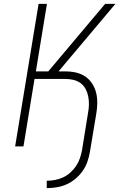

<svg xmlns="http://www.w3.org/2000/svg" viewBox="-20 -755 640 990"><path d="M221 215V177Q242 177 263.5 173Q285 169 305.5 159.5Q326 150 343 134.5Q360 119 372.5 100.5Q385 82 392 61Q399 40 403 19L434 -173Q438 -194 438.5 -215.5Q439 -237 435 -257.5Q431 -278 421.5 -296Q412 -314 396 -326Q380 -338 359 -343Q338 -348 317 -348H158L101 0H58L179 -735H222L165 -387H229L522 -735H575L282 -387H317Q345 -387 371.5 -381Q398 -375 419.5 -360.5Q441 -346 455.5 -323.5Q470 -301 476 -275.5Q482 -250 481.5 -222Q481 -194 476 -166L444 26Q440 51 431.5 76.5Q423 102 407.5 124.5Q392 147 370.5 165.5Q349 184 324.5 195Q300 206 273.5 210.5Q247 215 221 215Z"/></svg>

Font: Iosevka Aile XLt Obl
Style: Regular
Weight: 200
Italic angle: -9°
Designer: Belleve Invis
Foundry: Belleve Invis
Version: Version 31.1.0; ttfautohint (v1.8.4)